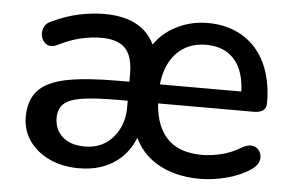

<svg xmlns="http://www.w3.org/2000/svg" viewBox="-42 -555 947 623"><g transform="rotate(5 431.5 -244.0)"><path d="M235 9Q180 9 138 -11Q96 -31 72.5 -65Q49 -99 49 -142Q49 -196 77 -227.5Q105 -259 168.5 -272Q232 -285 341 -285H386V-223H340Q268 -223 226 -216.5Q184 -210 166.5 -193.5Q149 -177 149 -148Q149 -110 175 -86.5Q201 -63 248 -63Q286 -63 314 -81Q342 -99 358 -130.5Q374 -162 374 -202V-311Q374 -368 349.5 -393.5Q325 -419 272 -419Q239 -419 204.5 -411Q170 -403 132 -384Q116 -376 104 -379Q92 -382 85 -392.5Q78 -403 77.5 -415.5Q77 -428 83.5 -440Q90 -452 106 -458Q150 -479 193 -488Q236 -497 274 -497Q345 -497 388.5 -469Q432 -441 449 -385H423Q449 -439 500 -468Q551 -497 611 -497Q660 -497 699.5 -480.5Q739 -464 767 -433Q795 -402 810 -357Q825 -312 825 -256V-253Q825 -238 814.5 -230.5Q804 -223 784 -223H463V-285H755L739 -272Q739 -321 725 -355Q711 -389 682.5 -407.5Q654 -426 612 -426Q569 -426 537.5 -405.5Q506 -385 489 -346.5Q472 -308 472 -255V-248Q472 -160 511 -114.5Q550 -69 629 -69Q658 -69 691.5 -77Q725 -85 756 -104Q773 -114 786.5 -113Q800 -112 808 -104Q816 -96 818.5 -84Q821 -72 815 -59.5Q809 -47 794 -37Q760 -14 715 -2.5Q670 9 629 9Q545 9 485.5 -27.5Q426 -64 403 -138H425Q410 -69 360 -30Q310 9 235 9Z"/></g></svg>

Font: Nunito ExtraLight SemiBold
Style: Regular
Weight: 600
Version: Version 3.602